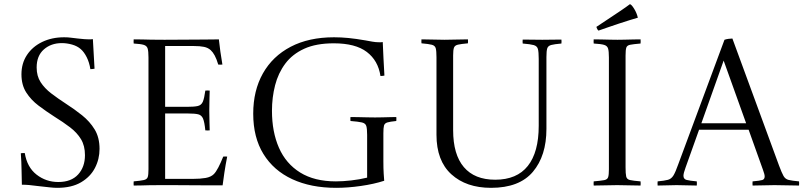

<svg xmlns="http://www.w3.org/2000/svg" viewBox="-20 -890 3858 922"><path d="M85 -3Q84 -35 83.5 -73.5Q83 -112 80 -154Q85 -155 89.5 -155Q94 -155 99 -155Q110 -87 155.5 -51.5Q201 -16 260 -16Q322 -16 355 -52Q388 -88 388 -145Q388 -190 369 -221.5Q350 -253 316.5 -278.5Q283 -304 241 -330Q202 -355 165.5 -382.5Q129 -410 106 -446Q83 -482 83 -533Q83 -586 109.5 -626Q136 -666 182.5 -688.5Q229 -711 288 -711Q306 -711 320.5 -709Q335 -707 354 -705Q373 -703 385 -702Q397 -701 407 -701Q409 -701 414 -701Q419 -701 426 -702L434 -560Q428 -559 423.5 -558.5Q419 -558 414 -558Q409 -590 396.5 -615Q384 -640 368 -654Q351 -669 326 -676Q301 -683 277 -683Q225 -683 190.5 -652.5Q156 -622 156 -566Q156 -525 175 -495.5Q194 -466 226 -441.5Q258 -417 298 -391Q337 -366 374 -336.5Q411 -307 434.5 -268.5Q458 -230 458 -175Q458 -126 436 -83.5Q414 -41 369 -14.5Q324 12 255 12Q240 12 221.5 10Q203 8 167 4Q137 0 119.5 -1.5Q102 -3 85 -3Z M622 1Q621 -9 622 -19Q656 -22 671 -25.5Q686 -29 689.5 -40Q693 -51 693 -77V-614Q693 -644 689 -657Q685 -670 670.5 -674.5Q656 -679 622 -681Q621 -691 622 -701Q647 -701 664.5 -700.5Q682 -700 705.5 -699.5Q729 -699 770 -699Q813 -699 857 -699.5Q901 -700 939 -700Q977 -700 1002 -700.5Q1027 -701 1031 -701Q1037 -644 1048 -580Q1037 -579 1028 -580Q1020 -607 1011 -623.5Q1002 -640 992 -649Q979 -661 959.5 -665Q940 -669 911 -669H773V-377H878Q913 -377 930 -381Q947 -385 954 -401.5Q961 -418 966 -455Q977 -456 987 -455Q987 -448 986 -420.5Q985 -393 985 -359Q985 -328 986 -300.5Q987 -273 987 -264Q978 -263 966 -264Q962 -304 955 -320.5Q948 -337 932 -341Q916 -345 884 -345H773V-31H906Q942 -31 967.5 -35.5Q993 -40 1007 -54Q1017 -64 1028.5 -86Q1040 -108 1052 -138Q1061 -139 1071 -138Q1063 -98 1057.5 -61Q1052 -24 1049 0Q1016 0 973 0Q930 0 886 -0.5Q842 -1 806 -1Q770 -1 751 -1Q717 -1 695.5 -0.5Q674 0 658 0.5Q642 1 622 1Z M1583 -682Q1498 -682 1441 -656Q1384 -630 1350 -584.5Q1316 -539 1301 -480.5Q1286 -422 1286 -358Q1286 -257 1319.5 -180.5Q1353 -104 1421.5 -61.5Q1490 -19 1593 -19Q1626 -19 1666 -23.5Q1706 -28 1743 -37V-242Q1743 -272 1739 -285Q1735 -298 1718 -302Q1701 -306 1663 -309Q1662 -319 1663 -328Q1678 -328 1700 -327.5Q1722 -327 1744 -326.5Q1766 -326 1781 -326Q1796 -326 1816.5 -326.5Q1837 -327 1855.5 -327.5Q1874 -328 1883 -328Q1884 -319 1883 -309Q1853 -306 1840 -302Q1827 -298 1824 -287Q1821 -276 1821 -250V-115Q1821 -81 1822.5 -56.5Q1824 -32 1825 -22Q1776 -6 1713 3Q1650 12 1594 12Q1473 12 1383.5 -29.5Q1294 -71 1245 -150.5Q1196 -230 1196 -344Q1196 -455 1242.5 -537.5Q1289 -620 1376 -665.5Q1463 -711 1584 -711Q1618 -711 1653.5 -707.5Q1689 -704 1735 -696Q1752 -693 1768 -690Q1784 -687 1802 -687Q1805 -687 1808.5 -687Q1812 -687 1818 -688Q1819 -656 1821.5 -610Q1824 -564 1826 -527Q1820 -526 1816 -525.5Q1812 -525 1807 -525Q1796 -599 1741.5 -640.5Q1687 -682 1583 -682Z M2004 -701Q2026 -701 2060 -700Q2094 -699 2115 -699Q2136 -699 2170.5 -700Q2205 -701 2227 -701Q2228 -692 2227 -682Q2194 -679 2179 -675.5Q2164 -672 2160 -661Q2156 -650 2156 -624V-265Q2156 -148 2207.5 -87.5Q2259 -27 2358 -27Q2462 -27 2514.5 -93Q2567 -159 2567 -286V-607Q2567 -641 2563 -655Q2559 -669 2543 -673.5Q2527 -678 2490 -681Q2489 -691 2490 -700Q2510 -700 2538.5 -699.5Q2567 -699 2584 -699Q2602 -699 2629 -699.5Q2656 -700 2676 -700Q2677 -691 2676 -681Q2642 -678 2627 -674Q2612 -670 2608 -658Q2604 -646 2604 -616V-271Q2604 -142 2539 -65Q2474 12 2338 12Q2219 12 2147.5 -53Q2076 -118 2076 -243V-615Q2076 -645 2072.5 -658Q2069 -671 2054 -675Q2039 -679 2004 -682Q2003 -691 2004 -701Z M2984 -623V-86Q2984 -56 2987 -42.5Q2990 -29 3005 -25.5Q3020 -22 3056 -19Q3057 -9 3056 1Q3034 1 2999 0Q2964 -1 2944 -1Q2922 -1 2888 0Q2854 1 2831 1Q2830 -9 2831 -19Q2866 -22 2881.5 -25Q2897 -28 2900.5 -39.5Q2904 -51 2904 -77V-614Q2904 -644 2900 -657Q2896 -670 2881 -674.5Q2866 -679 2831 -681Q2830 -691 2831 -701Q2846 -701 2867.5 -700.5Q2889 -700 2910 -699.5Q2931 -699 2945 -699Q2959 -699 2979.5 -699.5Q3000 -700 3021 -700.5Q3042 -701 3056 -701Q3057 -691 3056 -681Q3021 -678 3006 -675Q2991 -672 2987.5 -661Q2984 -650 2984 -623ZM3043 -805Q3029 -801 3004.5 -793.5Q2980 -786 2951.5 -776.5Q2923 -767 2897 -758Q2871 -749 2854 -743Q2847 -749 2844 -761Q2865 -775 2896 -795.5Q2927 -816 2957.5 -836.5Q2988 -857 3005 -870Q3013 -868 3025.5 -847.5Q3038 -827 3043 -805Z M3138 1Q3137 -9 3138 -19Q3171 -22 3187.5 -26.5Q3204 -31 3214 -47.5Q3224 -64 3237 -101L3459 -699Q3467 -702 3478.5 -703.5Q3490 -705 3497 -705L3721 -95Q3734 -60 3742.5 -45Q3751 -30 3767 -26Q3783 -22 3817 -19Q3818 -9 3817 1Q3791 1 3758.5 0Q3726 -1 3699 -1Q3671 -1 3646.5 0Q3622 1 3594 1Q3593 -9 3594 -19Q3629 -22 3640.5 -25.5Q3652 -29 3652 -43Q3652 -48 3650 -55.5Q3648 -63 3644 -74L3575 -267H3337L3272 -85Q3262 -58 3262 -46Q3262 -30 3277 -26Q3292 -22 3326 -19Q3327 -9 3326 1Q3301 1 3277.5 0Q3254 -1 3229 -1Q3209 -1 3184.5 0Q3160 1 3138 1ZM3348 -298H3563L3455 -599Z"/></svg>

Font: Castoro Titling
Style: Regular
Weight: 400
Version: Version 2.04